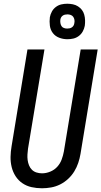

<svg xmlns="http://www.w3.org/2000/svg" viewBox="-20 -1000 543 1028"><path d="M205 8Q176 8 149 2Q122 -4 100 -19Q78 -34 63.5 -56.5Q49 -79 42.5 -105.5Q36 -132 36.5 -160Q37 -188 42 -217L127 -735H218L130 -204Q128 -189 127 -173.5Q126 -158 128 -143Q130 -128 135.5 -114.5Q141 -101 151 -91Q161 -81 175.5 -76.5Q190 -72 205 -72Q227 -72 249 -81Q271 -90 286.5 -107Q302 -124 310 -145.5Q318 -167 322 -189L412 -735H503L411 -176Q407 -152 399 -128Q391 -104 377.5 -82Q364 -60 344.5 -42Q325 -24 302 -12.5Q279 -1 254 3.5Q229 8 205 8ZM341 -790Q318 -790 297 -798Q276 -806 263 -823Q250 -840 247 -862.5Q244 -885 247 -908Q250 -924 258 -938.5Q266 -953 279.5 -963Q293 -973 308.5 -976.5Q324 -980 340 -980Q355 -980 370 -977Q385 -974 397.5 -966Q410 -958 418.5 -947Q427 -936 431 -921.5Q435 -907 435.5 -892Q436 -877 434 -862Q431 -846 423 -831.5Q415 -817 401.5 -807Q388 -797 372.5 -793.5Q357 -790 341 -790ZM340 -847Q347 -847 353.5 -848.5Q360 -850 365.5 -854Q371 -858 374 -863.5Q377 -869 378 -876Q380 -885 378.5 -894Q377 -903 372 -910Q367 -917 358.5 -920Q350 -923 341 -923Q334 -923 327.5 -921.5Q321 -920 315.5 -916Q310 -912 307 -906.5Q304 -901 303 -894Q302 -885 303.5 -876Q305 -867 309.5 -860Q314 -853 322.5 -850Q331 -847 340 -847Z"/></svg>

Font: Iosevka Medium Oblique
Style: Regular
Weight: 500
Italic angle: -9°
Monospace: yes
Designer: Belleve Invis
Foundry: Belleve Invis
Version: Version 32.5.0; ttfautohint (v1.8.4)